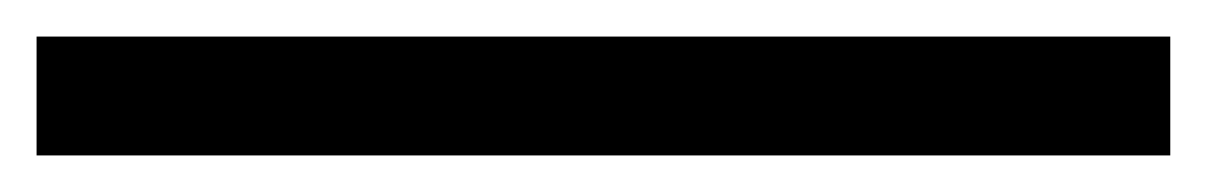

<svg xmlns="http://www.w3.org/2000/svg" viewBox="-26 -3 660 105"><path d="M-6 82H614V17H-6Z"/></svg>

Font: Noto Serif CJK HK Black
Style: Regular
Weight: 900
Designer: Ryoko NISHIZUKA 西塚涼子 (kana & ideographs); Frank Grießhammer (Latin, Greek & Cyrillic); Wenlong ZHANG 张文龙 (bopomofo); San
Foundry: Adobe
Version: Version 2.001;hotconv 1.1.0;makeotfexe 2.6.0